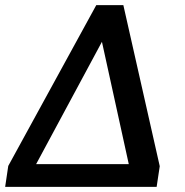

<svg xmlns="http://www.w3.org/2000/svg" viewBox="-39 -724 715 744"><path d="M334 -704H439L580 -80L568 0H-19L-7 -81ZM460 -88 356 -562 101 -88Z"/></svg>

Font: Bitter Pro SemiBold
Style: Italic
Weight: 600
Italic angle: -9°
Designer: Sol Matas, and Bitter project Authors
Foundry: Sol Matas
Version: Version 1.010